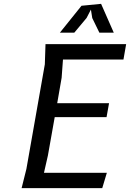

<svg xmlns="http://www.w3.org/2000/svg" viewBox="-20 -980 677 1000"><path d="M536.5 -80 512.5 0H92.5L117.5 -100L213.5 -645L217 -750H637L623 -670H308L301 -575L278 -442.5H548L535 -370H265L229.5 -170L209 -80ZM572.5 -810H497.5L460.5 -886L453.5 -930L431 -886.5L367 -810H292L404.5 -950L506.5 -960Z"/></svg>

Font: B612
Style: Italic
Weight: 400
Italic angle: -10°
Designer: Nicolas Chauveau, Thomas Paillot, Jonathan Favre-Lamarine, Jean-Luc Vinot
Foundry: AIRBUS
Version: Version 1.008